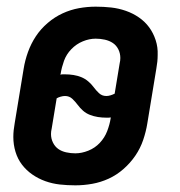

<svg xmlns="http://www.w3.org/2000/svg" viewBox="-20 -548 540 576"><path d="M206 8Q182 8 159.5 5.5Q137 3 116 -4.5Q95 -12 77 -24.5Q59 -37 46 -54Q33 -71 26.5 -92.5Q20 -114 20 -137Q20 -147 21 -157Q22 -167 24 -178L51 -342Q55 -367 64 -392Q73 -417 87.5 -439Q102 -461 123 -479Q144 -497 168 -508Q192 -519 217 -523.5Q242 -528 267 -528Q291 -528 313.5 -525.5Q336 -523 357.5 -515.5Q379 -508 397 -495.5Q415 -483 427.5 -466Q440 -449 447 -427.5Q454 -406 453 -383Q453 -373 452 -363Q451 -353 449 -342L422 -178Q418 -153 409.5 -128Q401 -103 386 -81Q371 -59 350.5 -41Q330 -23 306 -12Q282 -1 256.5 3.5Q231 8 206 8ZM299 -260Q305 -260 311.5 -262Q318 -264 324 -267L339 -358Q340 -362 340.5 -366Q341 -370 341 -374Q341 -388 335 -400Q329 -412 318.5 -419Q308 -426 294.5 -429Q281 -432 267 -432Q248 -432 228.5 -424Q209 -416 194 -400.5Q179 -385 172 -365.5Q165 -346 162 -327L161 -324Q165 -325 168.5 -325Q172 -325 175 -325Q188 -325 200.5 -323Q213 -321 224 -316.5Q235 -312 244.5 -304Q254 -296 261 -286.5Q268 -277 277 -268.5Q286 -260 299 -260ZM206 -88Q225 -88 245 -96Q265 -104 279.5 -119.5Q294 -135 301.5 -154.5Q309 -174 312 -193V-196Q309 -195 305.5 -195Q302 -195 299 -195Q286 -195 273.5 -197Q261 -199 249.5 -203.5Q238 -208 229 -216Q220 -224 213 -233.5Q206 -243 197 -251.5Q188 -260 175 -260Q169 -260 162 -258Q155 -256 150 -253L135 -162Q134 -158 133.5 -154Q133 -150 133 -146Q133 -132 139 -120Q145 -108 155 -101Q165 -94 178.5 -91Q192 -88 206 -88Z"/></svg>

Font: Iosevka Term Curly
Style: Bold Italic
Weight: 700
Italic angle: -9°
Designer: Belleve Invis
Foundry: Belleve Invis
Version: Version 32.3.0